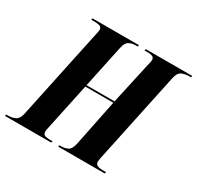

<svg xmlns="http://www.w3.org/2000/svg" viewBox="-193 -891 1098 1069"><g transform="rotate(30 356.0 -357.0)"><path d="M-40 0 -37 -10H-25Q0 -10 20 -19.5Q40 -29 48 -63L170 -639Q177 -668 177 -679Q177 -691 167 -697.5Q157 -704 121 -704H109L110 -714H409L407 -704H395Q371 -704 352.5 -694.5Q334 -685 326 -649L268 -375H448L507 -643Q510 -656 512 -664Q514 -672 514 -679Q514 -691 504.5 -697.5Q495 -704 464 -704H451L453 -714H752L750 -704H738Q712 -704 691 -694.5Q670 -685 662 -647L540 -70Q538 -59 536.5 -51.5Q535 -44 535 -37Q535 -25 545.5 -17.5Q556 -10 591 -10H604L601 0H302L305 -10H318Q340 -10 358.5 -19.5Q377 -29 385 -65L446 -365H266L203 -68Q201 -59 199.5 -51Q198 -43 198 -37Q198 -22 208 -16Q218 -10 248 -10H261L257 0Z"/></g></svg>

Font: Noto Serif Display ExtraCondensed ExtraBold
Style: Italic
Weight: 800
Width: 2
Italic angle: -12°
Designer: Monotype Design Team
Foundry: Monotype Imaging Inc.
Version: Version 2.009